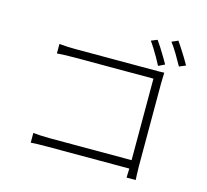

<svg xmlns="http://www.w3.org/2000/svg" viewBox="-121 -985 1241 1153"><g transform="rotate(15 500.0 -408.5)"><path d="M727.1 -818.8Q738.3 -803.2 753.7 -779.3Q769 -755.4 783.7 -730.7Q798.3 -706.1 809.1 -687L770 -668Q759.8 -688.5 745.4 -713.6Q731 -738.8 716.1 -762.7Q701.2 -786.6 689 -803.2ZM849.1 -846.2Q860.4 -829.6 875.7 -806.2Q891.1 -782.7 906 -758.3Q920.9 -733.9 932.1 -713.9L892.1 -696.8Q875.5 -727.5 852.5 -765.9Q829.6 -804.2 810.1 -829.1ZM164.1 -642.1Q187 -639.6 214.4 -638.4Q241.7 -637.2 265.1 -637.2H751Q766.6 -637.2 783.4 -637.2Q800.3 -637.2 816.9 -638.2Q816.4 -622.1 815.7 -603.5Q814.9 -585 814.9 -569.8V-54.2Q814.9 -26.9 816.4 -1.2Q817.9 24.4 817.9 28.8H761.2Q761.2 25.4 761.7 9.3Q762.2 -6.8 763.2 -27.8H254.9Q223.6 -27.8 196.3 -27.1Q168.9 -26.4 150.9 -24.9V-85Q167 -83.5 195.6 -81.8Q224.1 -80.1 253.9 -80.1H763.2V-586.9H266.1Q240.7 -586.9 210.2 -585.7Q179.7 -584.5 164.1 -583Z"/></g></svg>

Font: Source Han Sans CN Light
Style: Regular
Weight: 300
Designer: Ryoko NISHIZUKA  (kana, bopomofo & ideographs); Paul D. Hunt (Latin, Greek & Cyrillic); Sandoll Communications , Soo-you
Foundry: Adobe
Version: Version 2.000;hotconv 1.0.107;makeotfexe 2.5.65593